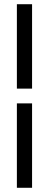

<svg xmlns="http://www.w3.org/2000/svg" viewBox="-20 -740 232 910"><path d="M132 -720V-320H60V-720ZM60 -250H132V150H60Z"/></svg>

Font: CyStack Display
Style: Regular
Weight: 400
Designer: Weizhong Zhang
Foundry: 本地遙控
Version: Version 1.000;Glyphs 3.1.2 (3151)